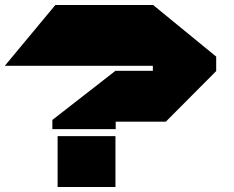

<svg xmlns="http://www.w3.org/2000/svg" viewBox="-25 -750 937 770"><path d="M-5 -486V-487L197 -730H588V-486ZM588 -466V-730H589L842 -523V-466ZM206 0V-204H438V0ZM439 -262V-466H842V-465L640 -262ZM185 -232V-269L438 -466H439V-232Z"/></svg>

Font: Foldit Black
Style: Regular
Weight: 900
Version: Version 1.003